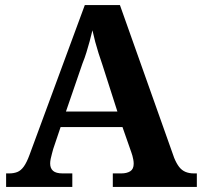

<svg xmlns="http://www.w3.org/2000/svg" viewBox="-20 -734 793 754"><path d="M4 0V-53H16Q34 -53 48 -58.5Q62 -64 73.5 -80Q85 -96 96 -126L313 -714H451L664 -114Q673 -92 683.5 -78.5Q694 -65 708.5 -59Q723 -53 741 -53H753V0H423V-53H456Q478 -53 491.5 -61.5Q505 -70 505 -91Q505 -99 503.5 -107Q502 -115 500 -122.5Q498 -130 496 -135L461 -235H218L189 -149Q187 -141 184 -130.5Q181 -120 179 -110Q177 -100 177 -92Q177 -73 188.5 -63Q200 -53 226 -53H264V0ZM239 -296H441L382 -480Q374 -503 367 -525Q360 -547 354 -569.5Q348 -592 343 -615Q338 -593 332 -571.5Q326 -550 319.5 -528.5Q313 -507 304 -485Z"/></svg>

Font: Noto Serif Myanmar
Style: Regular
Weight: 400
Designer: Ben Mitchell and the Monotype Design Team
Foundry: Monotype Imaging Inc.
Version: Version 2.106